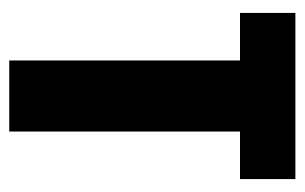

<svg xmlns="http://www.w3.org/2000/svg" viewBox="-142 -518 660 416"><g transform="rotate(90 188.0 -310.0)"><path d="M111 -500H8V-620H368V-500H265V0H111Z"/></g></svg>

Font: Smooch Sans Black
Style: Regular
Weight: 900
Designer: Robert E. Leuschke
Foundry: Robert E. Leuschke
Version: Version 1.010; ttfautohint (v1.8.3)